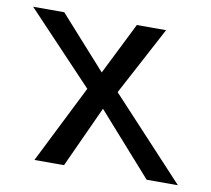

<svg xmlns="http://www.w3.org/2000/svg" viewBox="-78 -588 723 659"><g transform="rotate(10 284.0 -258.5)"><path d="M-13.7 -517.1H94.7L257.3 -335.9L347.7 -517.1H449.7L322.8 -278.8L582 0H473.1L283.2 -213.9L185.1 0H82L218.3 -272Z"/></g></svg>

Font: XB Khoramshahr
Style: Oblique
Weight: 400
Italic angle: 12°
Designer: Behnam
Foundry: Irmug
Version: Version 8.005 2009